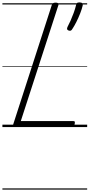

<svg xmlns="http://www.w3.org/2000/svg" viewBox="-20 -1057 745 1597"><path d="M111 0Q82 0 90 -23L411 -1016Q415 -1026 421 -1030.5Q427 -1035 443 -1035Q457 -1035 463 -1030.5Q469 -1026 466 -1015L153 -50H589Q600 -50 602 -44Q604 -38 601 -25Q597 -12 590.5 -6Q584 0 575 0ZM551 -803Q540 -807 538 -814.5Q536 -822 542 -834Q554 -856 567.5 -886.5Q581 -917 593 -950Q605 -983 612 -1012Q614 -1023 619 -1030Q624 -1037 640 -1037Q658 -1037 664 -1030Q670 -1023 668 -1012Q661 -981 646.5 -944.5Q632 -908 615 -874Q598 -840 581 -815Q577 -807 570 -803Q563 -799 551 -803ZM0 510H705V520H0ZM0 -20H705V0H0ZM0 -505H705V-500H0ZM0 -1030H705V-1020H0Z"/></svg>

Font: Playwrite CO Guides
Style: Regular
Weight: 400
Designer: Veronika Burian, José Scaglione
Foundry: TypeTogether
Version: Version 1.003